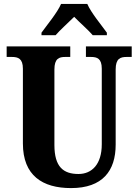

<svg xmlns="http://www.w3.org/2000/svg" viewBox="-20 -951 708 981"><path d="M192 -784V-771H264C285 -796 331 -837 359 -865C385 -838 436 -793 454 -771H526V-784C499 -822 445 -886 426 -931H292C273 -886 219 -822 192 -784ZM343 10C504 10 571 -78 571 -212V-596C571 -652 595 -660 627 -660H653V-714H419V-660H445C476 -660 500 -652 500 -600V-214C500 -111 449 -62 381 -62C304 -62 258 -98 258 -210V-596C258 -652 282 -660 313 -660H339V-714H14V-660H41C72 -660 97 -652 97 -600V-218C97 -54 197 10 343 10Z"/></svg>

Font: Noto Serif Condensed ExtraBold
Style: Regular
Weight: 800
Width: 3
Designer: Monotype Design Team
Foundry: Monotype Imaging Inc.
Version: Version 2.013